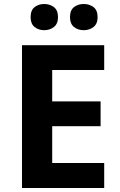

<svg xmlns="http://www.w3.org/2000/svg" viewBox="-20 -940 600 960"><path d="M501 0H90V-714H501V-590H241V-433H483V-309H241V-125H501ZM133 -854Q133 -889 153 -904.5Q173 -920 201 -920Q229 -920 249.5 -904.5Q270 -889 270 -854Q270 -821 249.5 -805Q229 -789 201 -789Q173 -789 153 -805Q133 -821 133 -854ZM330 -854Q330 -889 350 -904.5Q370 -920 399 -920Q427 -920 447.5 -904.5Q468 -889 468 -854Q468 -821 447.5 -805Q427 -789 399 -789Q370 -789 350 -805Q330 -821 330 -854Z"/></svg>

Font: Noto IKEA Latin
Style: Bold
Weight: 700
Designer: Monotype Design Team
Foundry: Monotype Imaging Inc.
Version: Version 1.0